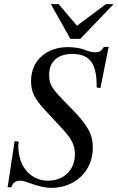

<svg xmlns="http://www.w3.org/2000/svg" viewBox="-20 -895 572 933"><path d="M508 -667H485C471 -646 462 -641 440 -641C427 -641 415 -644 394 -652C373 -661 340 -666 309 -666C213 -666 131 -607 131 -502C131 -448 146 -416 206 -352C219 -339 231 -325 245 -310L284 -268C330 -218 344 -188 344 -145C344 -69 290 -17 213 -17C129 -17 69 -86 69 -184C69 -191 69 -198 71 -207L51 -209L17 15H35C42 -8 58 -17 78 -17C89 -17 98 -15 125 -5C171 11 198 18 229 18C344 18 431 -63 431 -177C431 -242 409 -285 318 -377C227 -468 219 -484 219 -533C219 -596 262 -633 331 -633C428 -633 450 -572 450 -470L468 -467ZM532 -875H495L354 -770L265 -875H227L322 -706H370Z"/></svg>

Font: XITS
Style: Italic
Weight: 400
Italic angle: -16.33°
Designer: MicroPress Inc., with final additions and corrections provided by Coen Hoffman, Elsevier (retired)
Version: Version 1.302